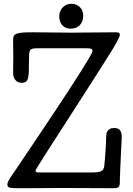

<svg xmlns="http://www.w3.org/2000/svg" viewBox="-20 -991 699 1011"><path d="M621 -273Q621 -272 620.5 -256Q620 -240 618.5 -215.5Q617 -191 616 -162.5Q615 -134 613.5 -107.5Q612 -81 611.5 -60Q611 -39 611 -31Q611 -12 604 -6Q597 0 575 0Q517 0 459 -0.5Q401 -1 343 -1Q314 -1 279 -1Q244 -1 207.5 -0.5Q171 0 136 0Q101 0 72 0Q40 0 29.5 -3.5Q19 -7 19 -19Q19 -27 23 -35.5Q27 -44 38 -61Q45 -71 67 -103.5Q89 -136 120.5 -183Q152 -230 190 -286.5Q228 -343 266.5 -401Q305 -459 341 -514Q377 -569 405 -613.5Q433 -658 450 -687Q467 -716 467 -721Q467 -726 466 -729Q465 -732 460 -734Q455 -736 445.5 -736.5Q436 -737 419 -737H175Q146 -737 139.5 -727.5Q133 -718 133 -694Q133 -689 133 -680.5Q133 -672 132.5 -662Q132 -652 132 -642.5Q132 -633 132 -626Q132 -589 125 -572Q118 -555 95 -555Q81 -555 72 -560.5Q63 -566 58 -573.5Q53 -581 51 -590Q49 -599 49 -607Q49 -630 49.5 -648.5Q50 -667 50 -690Q50 -713 49.5 -735Q49 -757 49 -780Q49 -793 52.5 -801Q56 -809 67.5 -813.5Q79 -818 99.5 -819.5Q120 -821 154 -821Q205 -821 255.5 -820Q306 -819 357 -819Q382 -819 412 -819.5Q442 -820 473 -820Q504 -820 533.5 -820.5Q563 -821 589 -821Q600 -821 605.5 -818.5Q611 -816 611 -807Q611 -802 606 -791.5Q601 -781 595 -770Q589 -759 583.5 -750Q578 -741 577 -738Q549 -693 508 -628.5Q467 -564 421.5 -493Q376 -422 330.5 -351.5Q285 -281 248.5 -224.5Q212 -168 189.5 -131.5Q167 -95 167 -93Q167 -87 171 -85Q175 -83 187 -83H469Q501 -83 514 -90.5Q527 -98 529 -117Q531 -132 532.5 -153Q534 -174 535.5 -196Q537 -218 538 -237.5Q539 -257 539 -268Q539 -275 540 -284Q541 -293 545.5 -300Q550 -307 558.5 -312Q567 -317 581 -317Q605 -317 613 -303.5Q621 -290 621 -273ZM292 -906Q292 -916 295.5 -927.5Q299 -939 307 -948.5Q315 -958 327.5 -964.5Q340 -971 358 -971Q382 -971 400 -954Q418 -937 418 -910Q418 -889 411.5 -875.5Q405 -862 395.5 -854Q386 -846 374 -843Q362 -840 351 -840Q326 -840 309 -857Q292 -874 292 -906Z"/></svg>

Font: Life Savers ExtraBold
Style: Regular
Weight: 800
Designer: Pablo Impallari, Rodrigo Fuenzalida, Brenda Gallo
Foundry: Pablo Impallari, Rodrigo Fuenzalida, Brenda Gallo
Version: Version 3.001; ttfautohint (v0.95) -l 8 -r 50 -G 200 -x 14 -